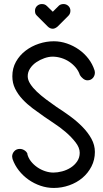

<svg xmlns="http://www.w3.org/2000/svg" viewBox="-20 -931 509 949"><path d="M447 -585Q448 -580 448.5 -577Q449 -574 449 -572Q449 -557 439 -545.5Q429 -534 412 -534Q401 -534 390.5 -542.5Q380 -551 375 -560Q368 -581 354 -597.5Q340 -614 322 -626Q304 -638 282.5 -644.5Q261 -651 240 -651Q221 -651 199.5 -643.5Q178 -636 159.5 -623.5Q141 -611 129 -593Q117 -575 117 -554Q117 -536 129.5 -516.5Q142 -497 162 -478Q182 -459 208 -439.5Q234 -420 260 -402Q293 -381 326.5 -356.5Q360 -332 387.5 -304Q415 -276 432 -245Q449 -214 449 -180Q449 -141 432 -108Q415 -75 387 -51.5Q359 -28 322 -15Q285 -2 246 -2Q212 -2 180 -13Q148 -24 121 -43Q94 -62 73.5 -88Q53 -114 42 -145Q40 -155 40 -157Q40 -172 50.5 -183.5Q61 -195 78 -195Q90 -195 101 -188Q112 -181 116 -170H115Q120 -150 133 -133.5Q146 -117 164 -104.5Q182 -92 203 -85Q224 -78 244 -78Q264 -78 287 -84Q310 -90 329.5 -102.5Q349 -115 361.5 -133.5Q374 -152 374 -176Q374 -201 353.5 -227.5Q333 -254 305 -278Q277 -302 247 -321.5Q217 -341 199 -354Q170 -374 142 -395Q114 -416 91.5 -440Q69 -464 55 -492Q41 -520 41 -554Q41 -594 59 -626Q77 -658 106.5 -680.5Q136 -703 172.5 -715Q209 -727 246 -727Q279 -727 311 -716Q343 -705 370 -686Q397 -667 417 -641Q437 -615 447 -584ZM162 -854Q156 -860 154.5 -865.5Q153 -871 153 -878Q153 -892 163 -901.5Q173 -911 187 -911Q202 -911 211 -902L241 -873L270 -902Q279 -911 294 -911Q308 -911 318 -901.5Q328 -892 328 -878Q328 -863 318 -853L265 -800Q252 -789 241 -789Q227 -789 216 -800Z"/></svg>

Font: VDS Compensated
Style: Light
Weight: 300
Designer: artmaker
Foundry: artmaker
Version: Version 1.000 2012 initial release